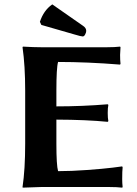

<svg xmlns="http://www.w3.org/2000/svg" viewBox="-20 -863 634 886"><path d="M221.2 -842.8 362.8 -744.1Q377.9 -734.4 377.9 -720.2Q377.9 -713.4 373 -704.1Q368.2 -694.8 361.8 -694.8Q354 -694.8 323.2 -704.1L170.9 -748L164.1 -762.2Q181.2 -814.9 221.2 -842.8ZM240.2 -200.2Q240.2 -100.1 248 -73.2Q308.1 -73.2 382.1 -78.6Q456.1 -84 500 -89.4L543.9 -95.2L545.9 -90.8Q543.9 -74.7 543.9 -36.1Q543.9 -18.1 545.9 0L543.9 2.9Q520 0 483.9 0H169.9L85 2.9L84 0Q96.2 -81.1 96.2 -200.2V-444.8Q96.2 -560.1 84 -645L85.9 -647.9Q135.7 -645 169.9 -645H474.1Q510.3 -645 534.2 -647.9L536.1 -645Q534.2 -622.1 534.2 -609.9Q534.2 -585 536.1 -568.8L534.2 -564.9Q382.3 -577.1 248 -577.1Q240.2 -550.3 240.2 -444.8V-372.1Q359.4 -372.1 477.1 -381.8L480 -378.9Q477.1 -365.7 477.1 -341.8Q477.1 -317.9 480 -304.2L477.1 -300.8Q377.9 -310.5 240.2 -311Z"/></svg>

Font: Linux Biolinum O
Style: Bold
Weight: 700
Designer: Philipp H. Poll
Foundry: Philipp H. Poll
Version: Version 1.3.2